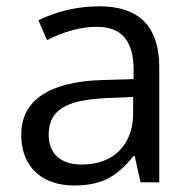

<svg xmlns="http://www.w3.org/2000/svg" viewBox="-20 -565 595 595"><path d="M415.5 0 397.5 -81.5H393.6Q354.5 -31.7 312.7 -11Q271 9.8 211.4 9.8Q159.7 9.8 122.6 -9Q85.4 -27.8 65.7 -63.2Q45.9 -98.6 45.9 -147.5Q45.9 -227.5 109.6 -270.3Q173.3 -313 294.9 -316.9L394 -319.8V-348.6Q394 -415.5 366.2 -448.7Q338.4 -481.9 278.8 -481.9Q208.5 -481.9 125.5 -440.9L99.1 -502.4Q188 -545.4 288.6 -545.4Q473.6 -545.4 473.6 -355.5V0ZM392.6 -214.4V-264.6L311.5 -261.2Q246.6 -258.3 207 -245.8Q167.5 -233.4 149.2 -209.2Q130.9 -185.1 130.9 -147.5Q130.9 -103.5 157.5 -79.3Q184.1 -55.2 232.9 -55.2Q281.7 -55.2 317.6 -74.2Q353.5 -93.3 373 -129.4Q392.6 -165.5 392.6 -214.4Z"/></svg>

Font: Viking Open Sans
Style: Regular
Weight: 400
Foundry: Ascender Corporation
Version: Version 2.001